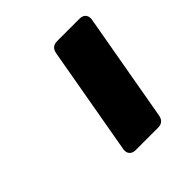

<svg xmlns="http://www.w3.org/2000/svg" viewBox="-99 -829 427 427"><g transform="rotate(-45 114.5 -615.5)"><path d="M92 -468Q82 -468 77 -474Q72 -480 74 -490L119 -745Q122 -763 140 -763H210Q220 -763 225 -757Q230 -751 228 -741L183 -486Q180 -468 162 -468Z"/></g></svg>

Font: Open Sauce Two Black Italic
Style: Regular
Weight: 900
Italic angle: -10°
Designer: Alfredo Marco Pradil
Foundry: Creative Sauce Fz LLC
Version: Version 1.477